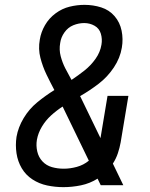

<svg xmlns="http://www.w3.org/2000/svg" viewBox="-20 -763 616 791"><path d="M241 8Q277 8 313.5 0.5Q350 -7 382 -27L395 0H488L445 -89Q458 -109 465.5 -131.5Q473 -154 477 -176L509 -368H423L394 -194L315 -357Q312 -362 310 -367Q350 -390 386.5 -418Q423 -446 449 -485Q475 -524 482 -567Q488 -602 481 -636.5Q474 -671 452 -696.5Q430 -722 397 -732.5Q364 -743 328 -743Q298 -743 267 -735.5Q236 -728 209 -708Q182 -688 165.5 -659.5Q149 -631 144 -600Q137 -561 146.5 -524.5Q156 -488 171.5 -456Q187 -424 204 -392Q167 -369 133.5 -341.5Q100 -314 77.5 -276.5Q55 -239 48 -199Q43 -165 48 -131.5Q53 -98 69.5 -70Q86 -42 113.5 -24Q141 -6 174 1Q207 8 241 8ZM275 -434 274 -435Q274 -435 274 -435Q274 -435 274 -435Q261 -458 249 -481.5Q237 -505 230 -531.5Q223 -558 228 -586Q231 -609 245.5 -629.5Q260 -650 282 -659Q304 -668 327 -668Q350 -668 369.5 -657Q389 -646 395.5 -624Q402 -602 398 -579Q393 -548 373.5 -520.5Q354 -493 328 -472.5Q302 -452 275 -434ZM242 -68Q217 -68 194 -74.5Q171 -81 155 -98Q139 -115 133.5 -139Q128 -163 132 -187Q137 -215 152.5 -241Q168 -267 190.5 -287.5Q213 -308 238 -324Q238 -324 238 -324L346 -101Q324 -83 296.5 -75.5Q269 -68 243 -68Z"/></svg>

Font: Iosevka Sparkle Oblique
Style: Regular
Weight: 400
Italic angle: -9°
Designer: Belleve Invis
Foundry: Belleve Invis
Version: Version 4.5.0; ttfautohint (v1.8.3)